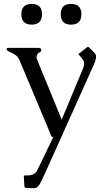

<svg xmlns="http://www.w3.org/2000/svg" viewBox="-20 -704 546 1000"><path d="M198.7 -629.9Q198.7 -575.7 145 -575.7Q91.3 -575.7 91.3 -629.9Q91.3 -683.6 145 -683.6Q198.7 -683.6 198.7 -629.9ZM403.8 -629.9Q403.8 -575.7 350.1 -575.7Q296.4 -575.7 296.4 -629.9Q296.4 -683.6 350.1 -683.6Q403.8 -683.6 403.8 -629.9ZM21 -454.6H181.2Q190.4 -454.6 192.9 -449.2Q195.3 -443.8 195.3 -441.9Q195.3 -436 185.8 -431.2Q176.3 -426.3 173.3 -418.2Q170.4 -410.2 170.4 -404.8Q170.4 -399.4 173.3 -393.1L301.3 -81.1L413.6 -350.1Q418 -360.4 418 -373.8Q418 -387.2 404.3 -403.3L388.2 -422.4L432.1 -457Q435.1 -460 438 -460Q440.9 -460 444.8 -456.1L472.2 -428.2Q480.5 -419.4 480.5 -409.4Q480.5 -399.4 475.1 -383.3Q469.7 -367.2 454.6 -335.9L212.9 202.1Q198.2 234.4 186.5 255.4Q174.8 276.4 156.7 276.4L116.2 274.9Q106.9 273.4 106.9 265.6L104 210L128.9 209.5Q161.6 208.5 175.3 180.7L257.8 9.3Q250.5 9.3 248.5 7.1Q246.6 4.9 244.4 -1.2Q242.2 -7.3 241.2 -10.3L81.5 -390.6Q73.2 -409.2 59.1 -418.5Q44.9 -427.7 31.7 -433.1Q18.6 -438.5 16.6 -443.4Q14.6 -448.2 14.6 -451.4Q14.6 -454.6 21 -454.6Z"/></svg>

Font: Caudex
Style: Regular
Weight: 400
Version: Version 1.04